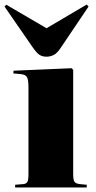

<svg xmlns="http://www.w3.org/2000/svg" viewBox="-37 -830 425 850"><path d="M30 0V-12L66 -15Q79 -16 84 -24.5Q89 -33 89 -59V-444Q89 -475 83 -487.5Q77 -500 54 -502L22 -505L23 -517L280 -528L287 -521V-59Q287 -33 293 -25Q299 -17 316 -15L347 -12V0ZM169 -579Q149 -579 136 -588.5Q123 -598 106 -623L-17 -801L-9 -809L169 -705L347 -810L355 -801L233 -620Q217 -595 201.5 -587Q186 -579 169 -579Z"/></svg>

Font: Literata 72pt ExtraBold
Style: Regular
Weight: 800
Designer: Latin by Veronika Burian and Jose Scaglione. Greek by Irene Vlachou. Cyrillic by Vera Evstafieva.
Foundry: TypeTogether
Version: Version 3.002